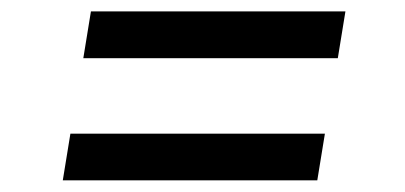

<svg xmlns="http://www.w3.org/2000/svg" viewBox="-20 -451 702 333"><path d="M124.5 -350.1 137.7 -431.2H579.1L565.9 -350.1ZM88.9 -138.2 102.1 -219.2H543.5L530.3 -138.2Z"/></svg>

Font: Inter Variable
Style: Italic
Weight: 400
Italic angle: -9.39999°
Designer: Rasmus Andersson
Foundry: rsms
Version: Version 4.001;git-9221beed3